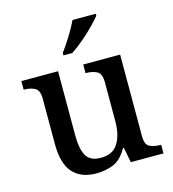

<svg xmlns="http://www.w3.org/2000/svg" viewBox="-114 -861 872 965"><g transform="rotate(-15 322.0 -378.0)"><path d="M269 10Q190 10 147.5 -37Q105 -84 105 -187V-422Q105 -466 82.5 -478.5Q60 -491 27 -491H24V-536H215V-198Q215 -133 235 -96.5Q255 -60 312 -60Q373 -60 400.5 -103.5Q428 -147 428 -219V-421Q428 -467 404.5 -479Q381 -491 349 -491H346V-536H538V-111Q538 -67 561 -56Q584 -45 616 -45H620V0H450L435 -78H430Q399 -23 358 -6.5Q317 10 269 10ZM262 -619Q284 -648 310 -690Q336 -732 352 -766H473V-756Q460 -739 431.5 -710Q403 -681 369.5 -652.5Q336 -624 308 -606H262Z"/></g></svg>

Font: Noto Serif NP Hmong Medium
Style: Regular
Weight: 500
Designer: Dalton Maag Ltd
Foundry: Dalton Maag Ltd
Version: Version 1.001; ttfautohint (v1.8.4.7-5d5b)